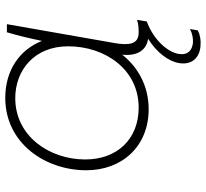

<svg xmlns="http://www.w3.org/2000/svg" viewBox="-46 -520 764 711"><g transform="rotate(-90 335.5 -164.0)"><path d="M329 -526C162 -526 61 -379 61 -226C61 -93 150 5 287 5C370 5 441 -32 489 -93C483 -35 507 -3 548 3C496 35 464 80 458 117C450 163 476 194 522 197C544 199 564 195 579 187L584 158C567 167 549 170 533 169C505 166 486 150 492 115C499 77 540 25 612 -2L618 -38C602 -33 589 -32 571 -32C527 -32 523 -68 532 -121L602 -520H572C559 -477 549 -433 540 -390C508 -472 432 -526 329 -526ZM328 -489C430 -489 520 -420 520 -293C520 -157 435 -32 293 -32C176 -32 101 -112 101 -230C101 -362 187 -489 328 -489Z"/></g></svg>

Font: Fixel Display ExtraLight
Style: Italic
Weight: 200
Italic angle: -10°
Designer: AlfaBravo + MacPaw
Foundry: Kyrylo Tkachov, Marchela Mozhyna, Serhii Makarenko, Maria Weinstein, Zakhar Kryvoshyya
Version: Version 1.210;Glyphs 3.2 (3217)